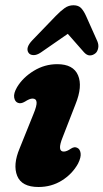

<svg xmlns="http://www.w3.org/2000/svg" viewBox="-20 -717 403 748"><path d="M228.5 -126.5Q240 -126.5 256.5 -138Q270.5 -147 281 -141Q291.5 -136.5 294 -120.5Q296.5 -104.5 284 -79.5Q261.5 -39 221 -13.8Q180.5 11.5 130 11.5Q64.5 11.5 47 -31.8Q29.5 -75 56.5 -139L110.5 -273Q124 -305.5 122.5 -319.2Q121 -333 106.5 -333Q95.5 -333 77 -321Q61 -311.5 49.5 -316.5Q38 -321 35.2 -337.2Q32.5 -353.5 46.5 -377.5Q69.5 -415.5 111.8 -441.2Q154 -467 203 -467Q265.5 -467 284 -423.8Q302.5 -380.5 274 -310.5L224 -182Q201.5 -126.5 228.5 -126.5ZM139.1 -512.5Q123.2 -501.7 110 -502.3Q96.8 -502.9 91.1 -511.4Q78.1 -531 106.1 -560.3L197.5 -655.1Q216.2 -674.4 231.9 -685.5Q247.6 -696.7 266.6 -696.5Q285.9 -696.4 296.4 -685.1Q306.9 -673.7 315.5 -654.2L359.2 -556.4Q365.3 -541.8 362.3 -528.6Q359.3 -515.4 351.8 -509.4Q341.6 -501 329.9 -501.1Q318.3 -501.2 307.3 -513.3L244.1 -585.2Z"/></svg>

Font: Fraunces 72pt SuperSoft
Style: Bold Italic
Weight: 700
Italic angle: -16°
Version: Version 1.000;[0bf87f6ff]